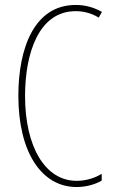

<svg xmlns="http://www.w3.org/2000/svg" viewBox="-20 -744 455 774"><path d="M285 -699C312 -699 346 -693 378 -673L391 -696C357 -715 323 -724 285 -724C117 -724 54 -548 54 -358C54 -131 147 10 289 10C327 10 365 -1 390 -16V-43C370 -31 334 -15 289 -15C161 -15 81 -154 81 -357C81 -529 136 -699 285 -699Z"/></svg>

Font: Noto Sans Arabic ExtCond Thin
Style: Regular
Weight: 100
Width: 2
Designer: Monotype Design Team, Nadine Chahine, Nizar Qandah and Khaled Hosny
Foundry: Monotype Imaging Inc.
Version: Version 2.012